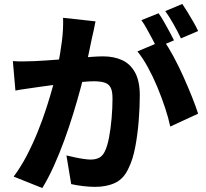

<svg xmlns="http://www.w3.org/2000/svg" viewBox="-20 -892 1040 971"><path d="M463 -784Q459 -764 454 -739.5Q449 -715 444 -695Q439 -671 433.5 -644.5Q428 -618 422.5 -592.5Q417 -567 412 -543Q402 -500 386.5 -442Q371 -384 350.5 -317.5Q330 -251 305.5 -183.5Q281 -116 252.5 -53Q224 10 194 59L49 1Q85 -47 115.5 -105.5Q146 -164 171 -226Q196 -288 215.5 -348.5Q235 -409 249 -461Q263 -513 271 -551Q285 -620 293 -683Q301 -746 299 -802ZM808 -688Q831 -655 857 -607Q883 -559 907 -505.5Q931 -452 951 -402Q971 -352 982 -317L841 -252Q832 -295 815 -346.5Q798 -398 776 -451Q754 -504 728 -551.5Q702 -599 675 -632ZM45 -583Q73 -581 100.5 -581.5Q128 -582 157 -583Q182 -584 217 -586.5Q252 -589 291.5 -592Q331 -595 370.5 -598.5Q410 -602 444 -604.5Q478 -607 501 -607Q556 -607 597.5 -588Q639 -569 663 -525.5Q687 -482 687 -409Q687 -351 681.5 -281.5Q676 -212 664 -148.5Q652 -85 630 -41Q606 12 563 32.5Q520 53 461 53Q432 53 399 49Q366 45 340 39L316 -106Q336 -101 359.5 -96Q383 -91 404.5 -88Q426 -85 438 -85Q463 -85 481 -94Q499 -103 510 -126Q523 -152 531.5 -197Q540 -242 544.5 -294.5Q549 -347 549 -394Q549 -433 538.5 -451Q528 -469 506.5 -475Q485 -481 454 -481Q433 -481 394.5 -477.5Q356 -474 313 -469.5Q270 -465 233 -460Q196 -455 175 -452Q152 -448 117 -443.5Q82 -439 58 -434ZM782 -825Q795 -807 809.5 -781.5Q824 -756 837.5 -731Q851 -706 860 -688L773 -651Q763 -672 749.5 -696.5Q736 -721 722.5 -746Q709 -771 695 -790ZM902 -872Q915 -853 930.5 -827.5Q946 -802 960 -777.5Q974 -753 982 -735L895 -698Q880 -730 858 -769Q836 -808 816 -836Z"/></svg>

Font: Noto Sans KR ExtraBold
Style: Regular
Weight: 800
Designer: Ryoko NISHIZUKA  (kana, bopomofo & ideographs); Paul D. Hunt (Latin, Greek & Cyrillic); Sandoll Communications , Soo-you
Foundry: Adobe
Version: Version 2.004-H2;hotconv 1.0.118;makeotfexe 2.5.65603